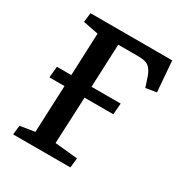

<svg xmlns="http://www.w3.org/2000/svg" viewBox="-165 -818 881 936"><g transform="rotate(30 275.0 -350.0)"><path d="M417 -329.1H254.9L243.2 -66.9L371.1 -54.2L365.2 0H43L48.8 -51.8L130.9 -64.9L142.1 -329.1H57.1L63 -392.1H144L153.8 -630.9L67.9 -647.9L74.2 -700.2H534.2L547.9 -527.8L487.8 -518.1L475.1 -557.1Q467.8 -579.6 462.6 -590.6Q457.5 -601.6 447.3 -613.5Q437 -625.5 420.9 -630.1Q404.8 -634.8 379.9 -634.8H268.1L257.8 -392.1H421.9Z"/></g></svg>

Font: Literata Book SemiBold
Style: Italic
Weight: 600
Italic angle: -3°
Designer: Latin by Veronika Burian and Jose Scaglione. Greek by Irene Vlachou. Cyrillic by Vera Evstafieva
Foundry: TypeTogether
Version: Version 1.003;PS 001.003;hotconv 1.0.88;makeotf.lib2.5.64775